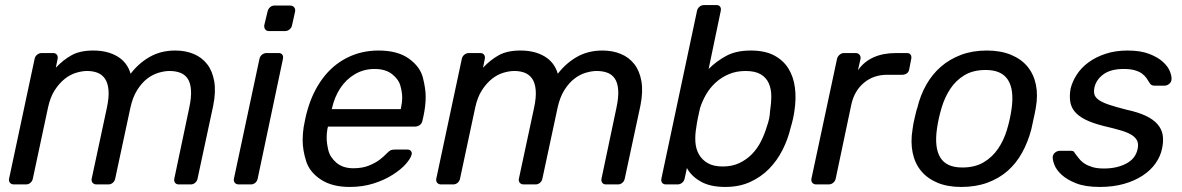

<svg xmlns="http://www.w3.org/2000/svg" viewBox="-20 -730 4680 760"><path d="M16 -23 117 -497Q119 -507 127 -513.5Q135 -520 145 -520H190Q200 -520 205 -513.5Q210 -507 208 -497L201 -462Q230 -493 263.5 -511.5Q297 -530 349 -530Q406 -530 445 -506.5Q484 -483 497 -438Q529 -480 573 -505Q617 -530 674 -530Q714 -530 746.5 -516.5Q779 -503 800 -476Q821 -449 828 -408Q835 -367 824 -312L762 -23Q760 -13 752.5 -6.5Q745 0 735 0H688Q678 0 673 -6.5Q668 -13 670 -23L729 -303Q738 -345 736 -373.5Q734 -402 723 -418.5Q712 -435 693.5 -442Q675 -449 651 -449Q631 -449 607.5 -442Q584 -435 562.5 -418.5Q541 -402 523 -373.5Q505 -345 496 -303L436 -23Q434 -13 426.5 -6.5Q419 0 409 0H362Q352 0 346.5 -6.5Q341 -13 343 -23L403 -303Q412 -345 409.5 -373.5Q407 -402 395.5 -418.5Q384 -435 366 -442Q348 -449 325 -449Q305 -449 281.5 -442Q258 -435 236.5 -418Q215 -401 197 -373.5Q179 -346 170 -304L110 -23Q108 -13 100.5 -6.5Q93 0 83 0H35Q25 0 19.5 -6.5Q14 -13 16 -23Z M906 -23 1007 -497Q1009 -507 1017 -513.5Q1025 -520 1035 -520H1083Q1093 -520 1097.5 -513.5Q1102 -507 1100 -497L1000 -23Q998 -13 990.5 -6.5Q983 0 973 0H925Q915 0 909.5 -6.5Q904 -13 906 -23ZM1026 -630 1039 -684Q1041 -694 1048.5 -701Q1056 -708 1066 -708H1128Q1139 -708 1144.5 -701Q1150 -694 1148 -684L1136 -630Q1134 -620 1126 -613.5Q1118 -607 1108 -607H1045Q1035 -607 1030 -613.5Q1025 -620 1026 -630Z M1364 10Q1295 10 1250.5 -19Q1206 -48 1192 -91.5Q1178 -135 1178 -176Q1178 -200 1182 -227Q1184 -240 1188.5 -260.5Q1193 -281 1197 -294Q1217 -365 1256.5 -418.5Q1296 -472 1353 -501Q1410 -530 1478 -530Q1554 -530 1598.5 -498Q1643 -466 1654 -422.5Q1665 -379 1665 -347Q1665 -311 1656 -269L1652 -252Q1650 -241 1641.5 -235Q1633 -229 1623 -229H1278Q1278 -228 1277.5 -225Q1277 -222 1276 -220Q1273 -202 1273 -186Q1273 -164 1279.5 -136Q1286 -108 1311.5 -86Q1337 -64 1379 -64Q1415 -64 1441.5 -75Q1468 -86 1485 -99.5Q1502 -113 1509 -121Q1521 -133 1526.5 -135.5Q1532 -138 1544 -138H1592Q1601 -138 1605.5 -133.5Q1610 -129 1610 -122Q1610 -120 1609 -117Q1605 -102 1586 -80.5Q1567 -59 1534 -38Q1501 -17 1458 -3.5Q1415 10 1364 10ZM1293 -298H1566L1567 -301Q1572 -324 1572 -345Q1572 -364 1565 -390Q1558 -416 1532 -436.5Q1506 -457 1463 -457Q1420 -457 1385 -436.5Q1350 -416 1327 -381Q1304 -346 1294 -301Z M1707 -23 1808 -497Q1810 -507 1818 -513.5Q1826 -520 1836 -520H1881Q1891 -520 1896 -513.5Q1901 -507 1899 -497L1892 -462Q1921 -493 1954.5 -511.5Q1988 -530 2040 -530Q2097 -530 2136 -506.5Q2175 -483 2188 -438Q2220 -480 2264 -505Q2308 -530 2365 -530Q2405 -530 2437.5 -516.5Q2470 -503 2491 -476Q2512 -449 2519 -408Q2526 -367 2515 -312L2453 -23Q2451 -13 2443.5 -6.5Q2436 0 2426 0H2379Q2369 0 2364 -6.5Q2359 -13 2361 -23L2420 -303Q2429 -345 2427 -373.5Q2425 -402 2414 -418.5Q2403 -435 2384.5 -442Q2366 -449 2342 -449Q2322 -449 2298.5 -442Q2275 -435 2253.5 -418.5Q2232 -402 2214 -373.5Q2196 -345 2187 -303L2127 -23Q2125 -13 2117.5 -6.5Q2110 0 2100 0H2053Q2043 0 2037.5 -6.5Q2032 -13 2034 -23L2094 -303Q2103 -345 2100.5 -373.5Q2098 -402 2086.5 -418.5Q2075 -435 2057 -442Q2039 -449 2016 -449Q1996 -449 1972.5 -442Q1949 -435 1927.5 -418Q1906 -401 1888 -373.5Q1870 -346 1861 -304L1801 -23Q1799 -13 1791.5 -6.5Q1784 0 1774 0H1726Q1716 0 1710.5 -6.5Q1705 -13 1707 -23Z M2598 -23 2739 -687Q2741 -697 2749 -703.5Q2757 -710 2767 -710H2816Q2826 -710 2830.5 -703.5Q2835 -697 2833 -687L2785 -457Q2816 -488 2855 -509Q2894 -530 2952 -530Q3008 -530 3044.5 -510.5Q3081 -491 3101 -458.5Q3121 -426 3126.5 -383.5Q3132 -341 3125 -294Q3123 -278 3119 -260Q3115 -242 3110 -226Q3099 -179 3077.5 -136.5Q3056 -94 3024 -61.5Q2992 -29 2949 -9.5Q2906 10 2851 10Q2791 10 2753.5 -11.5Q2716 -33 2699 -65L2690 -23Q2688 -13 2680 -6.5Q2672 0 2662 0H2616Q2606 0 2601 -6.5Q2596 -13 2598 -23ZM2841 -71Q2878 -71 2906.5 -84.5Q2935 -98 2956.5 -120Q2978 -142 2992.5 -171Q3007 -200 3016 -231Q3027 -261 3028 -289Q3033 -321 3033 -349.5Q3033 -378 3023 -400.5Q3013 -423 2991 -436Q2969 -449 2931 -449Q2894 -449 2864 -436Q2834 -423 2811.5 -402Q2789 -381 2774 -354.5Q2759 -328 2751 -302Q2747 -286 2742.5 -263.5Q2738 -241 2736 -225Q2731 -197 2732.5 -169.5Q2734 -142 2746 -120Q2758 -98 2781 -84.5Q2804 -71 2841 -71Z M3192 -23 3293 -496Q3295 -506 3303 -513Q3311 -520 3321 -520H3367Q3377 -520 3382.5 -513Q3388 -506 3386 -496L3376 -452Q3424 -520 3527 -520H3570Q3580 -520 3584.5 -513.5Q3589 -507 3587 -497L3579 -456Q3578 -446 3570 -440Q3562 -434 3551 -434H3492Q3438 -434 3400 -402.5Q3362 -371 3350 -317L3288 -23Q3286 -13 3278 -6.5Q3270 0 3260 0H3211Q3201 0 3195.5 -6.5Q3190 -13 3192 -23Z M3592 -217Q3593 -226 3595 -237.5Q3597 -249 3600 -261Q3603 -273 3605.5 -284Q3608 -295 3611 -303Q3623 -353 3646.5 -394.5Q3670 -436 3704.5 -466Q3739 -496 3784.5 -513Q3830 -530 3886 -530Q3941 -530 3982 -513Q4023 -496 4047.5 -466Q4072 -436 4080.5 -394.5Q4089 -353 4080 -303Q4079 -295 4076.5 -284Q4074 -273 4071.5 -261Q4069 -249 4066.5 -237.5Q4064 -226 4062 -217Q4049 -168 4026 -126Q4003 -84 3969 -54Q3935 -24 3889 -7Q3843 10 3785 10Q3730 10 3690 -7Q3650 -24 3625.5 -54Q3601 -84 3592.5 -126Q3584 -168 3592 -217ZM3789 -67Q3839 -67 3873.5 -87.5Q3908 -108 3930.5 -141Q3953 -174 3965.5 -215Q3978 -256 3984 -298Q3995 -374 3970 -413.5Q3945 -453 3882 -453Q3832 -453 3798 -432.5Q3764 -412 3742 -379Q3720 -346 3707.5 -304.5Q3695 -263 3689 -222Q3678 -146 3702 -106.5Q3726 -67 3789 -67Z M4147 -110Q4149 -121 4157.5 -127Q4166 -133 4174 -133H4219Q4224 -133 4228 -131.5Q4232 -130 4235 -123Q4243 -113 4251.5 -102Q4260 -91 4273 -82.5Q4286 -74 4304.5 -68.5Q4323 -63 4350 -63Q4401 -63 4438 -82.5Q4475 -102 4483 -140Q4487 -158 4482 -171Q4477 -184 4461.5 -194.5Q4446 -205 4417.5 -213.5Q4389 -222 4346 -232Q4303 -243 4275.5 -257Q4248 -271 4233.5 -289Q4219 -307 4216 -330Q4213 -353 4218 -380Q4225 -408 4242.5 -435Q4260 -462 4288.5 -483Q4317 -504 4356 -517Q4395 -530 4443 -530Q4495 -530 4529.5 -516.5Q4564 -503 4584 -484.5Q4604 -466 4611.5 -446Q4619 -426 4617 -414Q4616 -404 4607.5 -397.5Q4599 -391 4590 -391H4549Q4542 -391 4537.5 -394Q4533 -397 4531 -401Q4525 -411 4518 -421Q4511 -431 4500 -439Q4489 -447 4471.5 -452Q4454 -457 4428 -457Q4377 -457 4348 -436Q4319 -415 4312 -383Q4309 -368 4312 -356.5Q4315 -345 4328.5 -335Q4342 -325 4368.5 -316Q4395 -307 4438 -296Q4485 -286 4515.5 -271.5Q4546 -257 4562.5 -237.5Q4579 -218 4582.5 -194.5Q4586 -171 4580 -143Q4574 -112 4554.5 -84Q4535 -56 4503 -35Q4471 -14 4428.5 -2Q4386 10 4333 10Q4276 10 4239.5 -4.5Q4203 -19 4182 -38.5Q4161 -58 4153.5 -78Q4146 -98 4147 -110Z"/></svg>

Font: SVN-Rubik
Style: Italic
Weight: 400
Italic angle: -12°
Designer: Hubert and Fischer
Foundry: Hubert & Fischer
Version: Version 2.101; ttfautohint (v1.8.3)